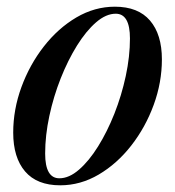

<svg xmlns="http://www.w3.org/2000/svg" viewBox="-20 -543 524 574"><path d="M323.5 -523Q393 -523 428.5 -481.5Q464 -440 464 -365.5Q464 -296.5 439.5 -229.5Q415 -162.5 372.5 -108Q330 -53.5 275.2 -21.2Q220.5 11 160 11Q90.5 11 55 -30.5Q19.5 -72 19.5 -146.5Q19.5 -215.5 44 -282.5Q68.5 -349.5 111 -404Q153.5 -458.5 208.2 -490.8Q263 -523 323.5 -523ZM157.5 -10Q186.5 -10 216.2 -35.8Q246 -61.5 273.2 -105.2Q300.5 -149 322 -203.2Q343.5 -257.5 356 -315.8Q368.5 -374 368.5 -428Q368.5 -502 326 -502Q297 -502 267.2 -476.2Q237.5 -450.5 210.2 -406.8Q183 -363 161.5 -308.8Q140 -254.5 127.5 -196.2Q115 -138 115 -84Q115 -10 157.5 -10Z"/></svg>

Font: Newsreader 72pt Medium
Style: Italic
Weight: 500
Italic angle: -17°
Designer: Hugues Gentile
Foundry: Production Type
Version: Version 1.003; ttfautohint (v1.8.3)